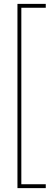

<svg xmlns="http://www.w3.org/2000/svg" viewBox="-20 -760 270 990"><path d="M90 190H216V210H70V-740H216V-720H90Z"/></svg>

Font: Georama SemiCondensed Thin
Style: Regular
Weight: 100
Width: 4
Designer: Jean-Baptiste Levee
Foundry: Production Type
Version: Version 1.000